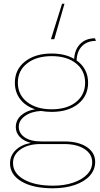

<svg xmlns="http://www.w3.org/2000/svg" viewBox="-20 -798 536 1033"><path d="M272 -587H254L314 -778H327ZM492 73Q492 115 463.5 147Q435 179 383 197Q331 215 264 215Q158 215 96 178.5Q34 142 34 81Q34 39 64.5 9.5Q95 -20 146 -29Q108 -39 86.5 -61.5Q65 -84 65 -114Q65 -152 94 -177.5Q123 -203 169 -210Q117 -227 88.5 -264.5Q60 -302 60 -353Q60 -424 114.5 -467Q169 -510 258 -510Q330 -510 379 -481Q382 -532 412 -562Q442 -592 491 -592L496 -578Q449 -578 421.5 -550Q394 -522 392 -473Q422 -452 438 -421.5Q454 -391 454 -353Q454 -282 400.5 -239Q347 -196 258 -196Q230 -196 200 -201Q148 -198 114.5 -174Q81 -150 81 -116Q81 -81 113 -59Q145 -37 203 -37H326Q402 -37 447 -7Q492 23 492 73ZM258 -210Q340 -210 389 -249Q438 -288 438 -353Q438 -418 389 -457Q340 -496 258 -496Q176 -496 126 -457Q76 -418 76 -353Q76 -288 126 -249Q176 -210 258 -210ZM476 75Q476 31 435 4Q394 -23 325 -23H197Q132 -23 91 5.5Q50 34 50 79Q50 134 108.5 167.5Q167 201 266 201Q325 201 373 185Q421 169 448.5 140.5Q476 112 476 75Z"/></svg>

Font: Work Sans Thin
Style: Regular
Weight: 260
Designer: Wei Huang
Foundry: Wei Huang
Version: Version 1.500